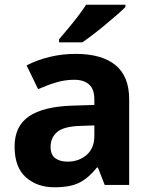

<svg xmlns="http://www.w3.org/2000/svg" viewBox="-20 -786 644 816"><path d="M302 -557Q412 -557 470.5 -509.5Q529 -462 529 -364V0H425L396 -74H392Q357 -30 318 -10Q279 10 211 10Q138 10 90 -32.5Q42 -75 42 -163Q42 -250 103 -291.5Q164 -333 286 -337L381 -340V-364Q381 -407 358.5 -427Q336 -447 296 -447Q256 -447 218 -435.5Q180 -424 142 -407L93 -508Q137 -531 190.5 -544Q244 -557 302 -557ZM323 -251Q251 -249 223 -225Q195 -201 195 -162Q195 -128 215 -113.5Q235 -99 267 -99Q315 -99 348 -127.5Q381 -156 381 -208V-253ZM513 -756Q499 -742 476 -722Q453 -702 426.5 -680Q400 -658 374.5 -638.5Q349 -619 330 -606H231V-619Q247 -638 268.5 -663.5Q290 -689 311 -716.5Q332 -744 346 -766H513Z"/></svg>

Font: RS Noto Sans
Style: Bold
Weight: 700
Designer: Monotype Design Team
Foundry: Monotype Imaging Inc.
Version: Version 3.10